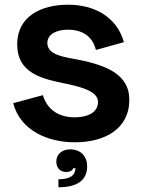

<svg xmlns="http://www.w3.org/2000/svg" viewBox="-20 -593 605 815"><path d="M298 11C185 11 67 -37 36 -155L162 -189C181 -126 231 -95 297 -95C344 -95 396 -111 396 -160C396 -203 334 -222 263 -237C159 -258 53 -281 53 -405C53 -524 155 -573 269 -573C381 -573 476 -521 506 -414L387 -381C373 -440 328 -467 268 -467C225 -467 181 -451 181 -410C181 -357 261 -350 310 -340C439 -315 529 -273 529 -170C529 -45 424 11 298 11ZM219 93C219 121 237 137 261 137C276 137 287 132 291 121H300C300 126 300 131 298 134C294 156 268 168 228 168V202C309 202 350 171 350 113C350 72 324 41 278 41C243 41 219 62 219 93Z"/></svg>

Font: Swile Sans
Style: Bold
Weight: 700
Designer: Lord
Foundry: Lord
Version: Version 1.477;FEAKit 1.0